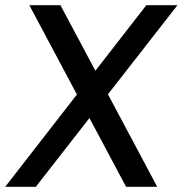

<svg xmlns="http://www.w3.org/2000/svg" viewBox="-38 -720 704 740"><path d="M448 0 75 -700H195L568 0ZM-18 0 526 -700H646L100 0Z"/></svg>

Font: Inclusive Sans Medium
Style: Italic
Weight: 500
Italic angle: -7°
Designer: Olivia King
Foundry: Olivia King
Version: Version 2.004